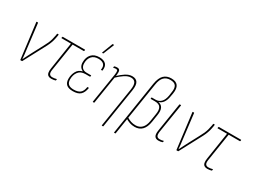

<svg xmlns="http://www.w3.org/2000/svg" viewBox="-59 -1365 2926 2221"><g transform="rotate(30 1404.0 -255.0)"><path d="M135 0Q132 0 132 -4L73 -474Q72 -479 77 -479H91Q94 -479 95 -475L135 -143Q139 -112 142.5 -83Q146 -54 148 -22H149Q165 -55 180.5 -85Q196 -115 212 -146L282 -278Q302 -314 313.5 -340.5Q325 -367 332.5 -393.5Q340 -420 346 -454L349 -474Q350 -479 353 -479H366Q371 -479 370 -474L367 -453Q361 -417 353.5 -390.5Q346 -364 334 -336Q322 -308 301 -270L159 -3Q158 0 155 0Z M549 8Q524 8 508.5 -2.5Q493 -13 488 -35.5Q483 -58 489 -95L545 -458H421Q416 -458 417 -463L420 -474Q421 -479 424 -479H719Q724 -479 723 -473L721 -463Q720 -458 716 -458H567L510 -94Q502 -48 513.5 -30.5Q525 -13 551 -13Q565 -13 579 -15Q593 -17 607 -21Q610 -23 610 -18L608 -5Q608 -2 604 0Q594 3 579.5 5.5Q565 8 549 8Z M837 8Q778 8 750.5 -17.5Q723 -43 723 -93Q723 -147 747.5 -192Q772 -237 823 -248V-250Q798 -261 784 -283.5Q770 -306 770 -341Q770 -407 806.5 -447Q843 -487 911 -487Q970 -487 998 -458Q1026 -429 1017 -372Q1017 -369 1014 -369H999Q996 -369 997 -372Q1005 -419 982 -442.5Q959 -466 910 -466Q850 -466 820.5 -430.5Q791 -395 791 -341Q790 -302 810.5 -279.5Q831 -257 870 -257H929Q932 -257 932 -254L930 -240Q930 -237 926 -237H867Q804 -237 773.5 -196.5Q743 -156 743 -96Q743 -54 765.5 -33.5Q788 -13 838 -13Q894 -13 923 -37Q952 -61 960 -116Q961 -119 964 -119H977Q981 -119 981 -116Q971 -53 938 -22.5Q905 8 837 8ZM912 -546Q910 -546 909.5 -547.5Q909 -549 910 -552L963 -691Q964 -693 965 -694Q966 -695 969 -695H981Q983 -695 984 -693.5Q985 -692 984 -689L928 -550Q927 -546 921 -546Z M1332 185Q1326 185 1327 181L1410 -343Q1420 -406 1404 -436Q1388 -466 1345 -466Q1306 -466 1262.5 -437.5Q1219 -409 1173 -364L1177 -389Q1219 -430 1263 -458.5Q1307 -487 1350 -487Q1400 -487 1421.5 -454Q1443 -421 1431 -345L1348 181Q1347 185 1343 185ZM1105 0Q1099 0 1100 -4L1164 -404Q1169 -440 1164.5 -453Q1160 -466 1140 -466Q1133 -466 1125.5 -464.5Q1118 -463 1111 -462Q1104 -459 1106 -465L1108 -476Q1109 -481 1113 -482Q1119 -484 1129 -485.5Q1139 -487 1147 -487Q1174 -487 1182 -469.5Q1190 -452 1185 -411L1181 -384L1180 -375L1121 -4Q1120 0 1117 0Z M1494 185Q1490 185 1491 181L1603 -533Q1617 -617 1655 -654Q1693 -691 1754 -691Q1817 -691 1842.5 -656Q1868 -621 1857 -552L1849 -507Q1841 -454 1818 -421.5Q1795 -389 1762 -380V-378Q1802 -371 1818.5 -337Q1835 -303 1825 -242L1810 -145Q1798 -68 1760.5 -30Q1723 8 1663 8Q1626 8 1596 -2.5Q1566 -13 1537 -31L1540 -52Q1571 -33 1599.5 -23Q1628 -13 1664 -13Q1714 -13 1746.5 -46Q1779 -79 1789 -145L1804 -241Q1815 -302 1796 -334Q1777 -366 1720 -366H1665Q1661 -366 1662 -371L1663 -382Q1664 -386 1669 -386H1718Q1761 -386 1790 -416Q1819 -446 1829 -506L1835 -550Q1846 -611 1826.5 -640.5Q1807 -670 1751 -670Q1701 -670 1668.5 -638.5Q1636 -607 1625 -534L1512 181Q1511 185 1507 185Z M1980 8Q1945 8 1929.5 -15.5Q1914 -39 1923 -94L1983 -474Q1984 -479 1989 -479H2000Q2006 -479 2005 -474L1944 -94Q1937 -48 1948 -30.5Q1959 -13 1984 -13Q1997 -13 2009.5 -14.5Q2022 -16 2035 -20Q2041 -24 2039 -16L2036 -5Q2035 -1 2033 0Q2021 4 2007.5 6Q1994 8 1980 8Z M2220 0Q2217 0 2217 -4L2158 -474Q2157 -479 2162 -479H2176Q2179 -479 2180 -475L2220 -143Q2224 -112 2227.5 -83Q2231 -54 2233 -22H2234Q2250 -55 2265.5 -85Q2281 -115 2297 -146L2367 -278Q2387 -314 2398.5 -340.5Q2410 -367 2417.5 -393.5Q2425 -420 2431 -454L2434 -474Q2435 -479 2438 -479H2451Q2456 -479 2455 -474L2452 -453Q2446 -417 2438.5 -390.5Q2431 -364 2419 -336Q2407 -308 2386 -270L2244 -3Q2243 0 2240 0Z M2634 8Q2609 8 2593.5 -2.5Q2578 -13 2573 -35.5Q2568 -58 2574 -95L2630 -458H2506Q2501 -458 2502 -463L2505 -474Q2506 -479 2509 -479H2804Q2809 -479 2808 -473L2806 -463Q2805 -458 2801 -458H2652L2595 -94Q2587 -48 2598.5 -30.5Q2610 -13 2636 -13Q2650 -13 2664 -15Q2678 -17 2692 -21Q2695 -23 2695 -18L2693 -5Q2693 -2 2689 0Q2679 3 2664.5 5.5Q2650 8 2634 8Z"/></g></svg>

Font: Sofia Sans Condensed Thin
Style: Italic
Weight: 250
Italic angle: -9°
Version: Version 4.100